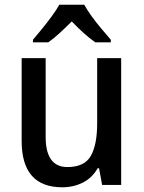

<svg xmlns="http://www.w3.org/2000/svg" viewBox="-20 -786 611 816"><path d="M495 -539V0H414L401 -71H395Q372 -30 332 -10Q292 10 245 10Q72 10 72 -187V-539H174V-205Q174 -76 266 -76Q339 -76 366 -123.5Q393 -171 393 -263V-539ZM338 -766Q350 -744 369.5 -717Q389 -690 411 -664Q433 -638 451 -617V-606H385Q337 -640 285 -695Q259 -669 233.5 -645.5Q208 -622 185 -606H120V-617Q138 -638 159.5 -664.5Q181 -691 200.5 -717.5Q220 -744 232 -766Z"/></svg>

Font: Noto Sans Ethiopic SemiCondensed Medium
Style: Regular
Weight: 500
Width: 4
Designer: Monotype Design Team
Foundry: Monotype Imaging Inc.
Version: Version 2.102; ttfautohint (v1.8.4.7-5d5b)